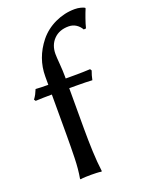

<svg xmlns="http://www.w3.org/2000/svg" viewBox="-141 -809 668 881"><g transform="rotate(-20 193.0 -368.5)"><path d="M105 -455.1V-495.6Q105 -585 163.1 -658.2Q194.3 -696.8 240.7 -718.5Q287.1 -740.2 336.9 -740.2Q352.1 -740.2 365.2 -736.8Q378.4 -733.4 384.8 -729.5L385.7 -726.1Q378.4 -709 369.9 -684.8Q361.3 -660.6 356 -639.2L344.7 -638.2Q335.9 -654.3 320.1 -664.8Q304.2 -675.3 283.2 -675.3Q237.8 -675.3 210.9 -647.7Q184.1 -620.1 184.1 -576.7Q184.1 -562.5 187 -527.6Q189.9 -492.7 189.9 -464.4V-455.1H235.4Q252.9 -455.1 274.2 -455.6Q295.4 -456.1 309.6 -457L314.5 -449.2Q306.6 -428.2 302.2 -405.8Q291.5 -406.7 268.1 -407.2Q244.6 -407.7 225.6 -407.7H189.9V-210.9Q189.9 -151.9 192.1 -98.6Q194.3 -45.4 200.2 0L198.2 2.9Q189 1 172.9 0.5Q156.7 0 147.5 0Q137.7 0 121.8 0.5Q106 1 96.2 2.9L94.2 0Q102.1 -43.5 103.5 -97.7Q105 -151.9 105 -210.9V-407.7H104Q85.9 -407.7 63.2 -407.2Q40.5 -406.7 25.4 -405.8L20 -413.6Q28.3 -424.8 33.2 -434.3Q38.1 -443.8 43.5 -457Q53.7 -456.1 70.8 -455.6Q87.9 -455.1 105 -455.1Z"/></g></svg>

Font: Kurinto Seri
Style: Regular
Weight: 400
Designer: Kurinto was developed by Clint Goss from a range of fonts that are compatible with the SIL Open Font License Version 1.1
Foundry: Clinton F. Goss
Version: Version 2.196; July 25, 2020